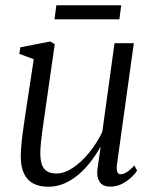

<svg xmlns="http://www.w3.org/2000/svg" viewBox="-20 -701 584 731"><path d="M163.5 10Q131 10 107.8 -1.8Q84.5 -13.5 71.8 -39.2Q59 -65 59 -107Q59 -121.5 61 -145.5Q63 -169.5 66.8 -197Q70.5 -224.5 74 -249Q77.5 -273.5 80 -288.5L108.5 -475.5L53.5 -496L57.5 -521L171 -543L188.5 -533L152.5 -282.5Q150 -264.5 146.8 -242.2Q143.5 -220 140.5 -197.2Q137.5 -174.5 135.5 -153.8Q133.5 -133 133.5 -118Q133.5 -88 140.8 -71Q148 -54 162 -47.2Q176 -40.5 196 -40.5Q225 -40.5 257 -61.8Q289 -83 318.8 -119Q348.5 -155 369.5 -199L416 -536.5H489.5L425.5 -76Q423 -58 426.2 -47.8Q429.5 -37.5 439.5 -37.5Q449.5 -37.5 462.5 -45.5Q475.5 -53.5 491.5 -71L502 -51.5Q496.5 -42 481.8 -27.5Q467 -13 446 -1.8Q425 9.5 400 9.5Q370.5 9.5 359.2 -8.8Q348 -27 350.5 -51.5Q350.5 -54 352 -64.2Q353.5 -74.5 355.5 -88.5Q357.5 -102.5 359.5 -116.5Q361.5 -130.5 363 -140L362 -140.5Q344.5 -110 323.2 -82.8Q302 -55.5 277 -34.8Q252 -14 223.8 -2Q195.5 10 163.5 10ZM194.5 -681H441.5L434.5 -627.5H187.5Z"/></svg>

Font: Merriweather 72pt Light
Style: Italic
Weight: 300
Italic angle: -7.8°
Version: Version 2.101